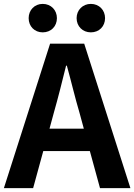

<svg xmlns="http://www.w3.org/2000/svg" viewBox="-24 -965 689 985"><path d="M195 -799C238 -799 268 -830 268 -872C268 -913 238 -945 195 -945C153 -945 123 -913 123 -872C123 -830 153 -799 195 -799ZM442 -799C485 -799 515 -830 515 -872C515 -913 485 -945 442 -945C400 -945 369 -913 369 -872C369 -830 400 -799 442 -799ZM-4 0H146L198 -190H437L489 0H645L408 -741H233ZM230 -305 252 -386C274 -463 295 -547 315 -628H319C341 -549 361 -463 384 -386L406 -305Z"/></svg>

Font: Noto Sans JP
Style: Bold
Weight: 700
Designer: Ryoko NISHIZUKA 西塚涼子 (kana, bopomofo & ideographs); Paul D. Hunt (Latin, Greek & Cyrillic); Sandoll Communications 산돌커뮤니
Foundry: Adobe
Version: Version 2.004;hotconv 1.0.118;makeotfexe 2.5.65603